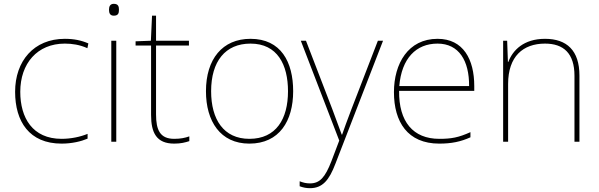

<svg xmlns="http://www.w3.org/2000/svg" viewBox="-20 -741 3134 1004"><path d="M302 10C357 10 405 -2 438 -16V-41C399 -25 350 -15 302 -15C150 -15 86 -125 86 -261C86 -409 175 -513 319 -513C357 -513 397 -507 437 -489L442 -514C405 -530 367 -538 319 -538C157 -538 59 -422 59 -261C59 -106 133 10 302 10Z M575 -721C555 -721 550 -706 550 -690C550 -673 555 -659 575 -659C599 -659 602 -673 602 -690C602 -706 599 -721 575 -721ZM588 -528H562V0H588Z M891 -15C817 -15 796 -61 796 -143V-503H968V-528H796V-659H775L769 -528L689 -525V-503H770V-140C770 -47 798 10 891 10C926 10 948 4 970 -3V-28C948 -20 924 -15 891 -15Z M1513 -264C1513 -417 1449 -538 1290 -538C1143 -538 1057 -432 1057 -264C1057 -107 1132 10 1284 10C1441 10 1513 -109 1513 -264ZM1084 -264C1084 -420 1158 -513 1290 -513C1431 -513 1486 -402 1486 -264C1486 -119 1424 -15 1284 -15C1149 -15 1084 -117 1084 -264Z M1553 -528 1754 -6 1713 102C1680 187 1652 218 1601 218C1580 218 1566 214 1547 207V233C1566 240 1582 243 1601 243C1666 243 1701 202 1734 115L1983 -528H1956L1817 -168C1794 -108 1779 -66 1769 -37H1767C1757 -65 1741 -108 1717 -172L1580 -528Z M2268 -538C2114 -538 2040 -408 2040 -259C2040 -104 2111 10 2277 10C2341 10 2389 0 2440 -23V-50C2378 -22 2341 -15 2277 -15C2140 -15 2065 -105 2067 -266H2460V-291C2460 -430 2403 -538 2268 -538ZM2268 -513C2380 -513 2434 -423 2433 -291H2068C2080 -436 2156 -513 2268 -513Z M2830 -538C2718 -538 2661 -478 2638 -417H2636L2632 -528H2611V0H2637V-302C2637 -446 2715 -513 2830 -513C2927 -513 2984 -462 2984 -345V0H3010V-346C3010 -477 2944 -538 2830 -538Z"/></svg>

Font: Noto Sans Arabic UI Th
Style: Regular
Weight: 100
Designer: Monotype Design Team, Nadine Chahine and Nizar Qandah
Foundry: Monotype Imaging Inc.
Version: Version 2.010